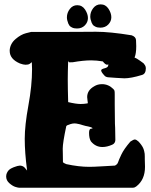

<svg xmlns="http://www.w3.org/2000/svg" viewBox="-20 -878 706 898"><path d="M449.3 -748.6Q435.6 -748.6 426.4 -753.2Q417.2 -757.9 414.5 -761.6Q411.9 -765.3 408.8 -771.5Q402.2 -787.7 402.2 -800.9Q402.2 -822 415.9 -839.8Q429.5 -857.6 450.6 -857.6Q473.9 -857.6 487.3 -837.2Q500.7 -816.7 500.7 -797.4Q500.7 -778.1 486.4 -763.4Q472.1 -748.6 449.3 -748.6ZM339.9 -744.7Q326.3 -744.7 317 -749.3Q307.8 -754 305.2 -757.7Q302.5 -761.4 299.5 -767.6Q292.9 -783.8 292.9 -797Q292.9 -818.1 306.5 -835.9Q320.1 -853.7 341.2 -853.7Q364.5 -853.7 377.9 -833.3Q391.3 -812.8 391.3 -793.5Q391.3 -774.2 377 -759.4Q362.7 -744.7 339.9 -744.7ZM407.2 -276.4H412.1V-278.3Q412.1 -279.3 411.1 -280.3Q410.2 -281.2 407.2 -282.2Q404.3 -283.2 401.4 -284.2Q398.4 -285.2 392.1 -286.6Q385.7 -288.1 379.9 -289.1Q341.8 -300.8 329.1 -300.8Q320.3 -300.8 310.5 -297.9Q293 -293 290 -288.1Q273.4 -210 273.4 -182.6Q273.4 -177.7 273.9 -157.2Q274.4 -136.7 274.4 -119.1Q278.3 -115.2 290 -110.4Q348.6 -97.7 397.5 -97.7Q417 -97.7 457 -100.1Q497.1 -102.5 517.6 -103.5Q529.3 -109.4 532.2 -119.1Q535.2 -128.9 547.4 -154.8Q559.6 -180.7 589.8 -215.8Q604.5 -225.6 610.4 -225.6Q617.2 -225.6 627 -216.8Q634.8 -209 640.6 -200.7Q646.5 -192.4 649.4 -186Q652.3 -179.7 654.3 -171.4Q656.2 -163.1 656.7 -158.7Q657.2 -154.3 657.2 -145Q657.2 -135.7 657.2 -133.8Q658.2 -122.1 658.2 -97.7Q658.2 -37.1 617.2 -5.9Q609.4 0 602.5 0H69.3Q64.5 0 51.8 -3.9Q39.1 -7.8 23.9 -21Q8.8 -34.2 8.8 -52.7Q8.8 -61.5 12.2 -68.8Q15.6 -76.2 20 -81.1Q24.4 -85.9 31.2 -89.8Q38.1 -93.8 42.5 -95.2Q46.9 -96.7 53.7 -99.1Q60.5 -101.6 61.5 -101.6Q69.3 -103.5 73.2 -103.5Q79.1 -103.5 85 -101.1Q90.8 -98.6 94.2 -95.2Q97.7 -91.8 100.6 -87.9Q103.5 -84 105.5 -82L106.4 -79.1V-84Q95.7 -165 95.7 -228.5Q95.7 -292 112.8 -384.8Q129.9 -477.5 129.9 -554.7Q129.9 -559.6 129.4 -570.3Q128.9 -581.1 128.9 -586.9L127 -585.9Q126 -585 123.5 -583Q121.1 -581.1 118.2 -579.1Q115.2 -577.1 110.4 -576.2Q105.5 -575.2 99.6 -575.2Q89.8 -575.2 73.2 -581.1Q25.4 -601.6 25.4 -639.6V-644.5Q28.3 -674.8 53.2 -695.8Q78.1 -716.8 101.6 -722.7L125 -728.5H228.5Q288.1 -728.5 352.1 -729Q416 -729.5 428.7 -729.5Q494.1 -729.5 595.7 -712.9Q615.2 -706.1 616.2 -690.4Q617.2 -679.7 617.2 -662.1Q617.2 -643.6 615.2 -631.3Q613.3 -619.1 611.3 -614.3L609.4 -609.4Q609.4 -608.4 611.3 -607.9Q613.3 -607.4 619.6 -604Q626 -600.6 633.8 -594.7L640.6 -589.8Q648.4 -585 651.4 -582Q654.3 -579.1 658.2 -572.8Q662.1 -566.4 662.1 -558.6Q662.1 -532.2 643.6 -527.3Q592.8 -511.7 561.5 -511.7Q550.8 -511.7 524.9 -513.7Q499 -515.6 484.4 -516.6Q472.7 -518.6 467.8 -525.4Q453.1 -541 453.1 -548.8Q453.1 -554.7 469.2 -558.6Q485.4 -562.5 486.3 -572.3V-578.1L484.4 -576.2Q483.4 -575.2 481.4 -575.2Q472.7 -575.2 460.9 -590.8Q431.6 -595.7 406.2 -595.7Q370.1 -595.7 320.3 -586.9H319.3Q301.8 -585 300.8 -588.9Q299.8 -591.8 298.8 -593.8Q296.9 -539.1 296.9 -506.8Q296.9 -466.8 298.8 -400.4Q335.9 -391.6 357.4 -391.6Q372.1 -391.6 389.6 -394.5Q390.6 -395.5 390.6 -398.4Q390.6 -400.4 389.2 -409.2Q387.7 -418 387.7 -423.8Q387.7 -456.1 420.9 -474.6Q436.5 -484.4 457 -484.4Q487.3 -484.4 509.8 -461.9Q514.6 -457 515.6 -453.1Q516.6 -449.2 516.6 -435.5Q516.6 -431.6 516.6 -416.5Q516.6 -401.4 516.6 -389.6Q516.6 -348.6 517.6 -298.8Q518.6 -298.8 519.5 -222.7Q518.6 -207 504.9 -201.2Q480.5 -190.4 459 -190.4Q426.8 -190.4 405.3 -216.8Q396.5 -230.5 396.5 -256.8Q396.5 -276.4 407.2 -276.4Z"/></svg>

Font: Essays1743
Style: Bold
Weight: 700
Designer: Based on the typeface in a 1743 English translation of the essays of Montaigne.  PostScript/TrueType font designed by Jo
Version: Version 002.100